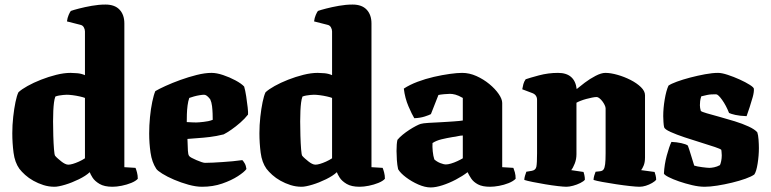

<svg xmlns="http://www.w3.org/2000/svg" viewBox="-20 -820 3384 843"><path d="M219 0Q194 0 170.5 -7.5Q147 -15 126.5 -26.5Q106 -38 90.5 -52Q75 -66 65 -79Q45 -107 39.5 -149.5Q34 -192 34 -235Q34 -271 38 -307Q42 -343 48 -372Q54 -401 61 -415Q75 -428 101 -442.5Q127 -457 160 -470Q193 -483 227 -491.5Q261 -500 290 -500Q301 -500 319 -498.5Q337 -497 353 -490V-682Q353 -691 348 -700Q343 -709 333 -711L274 -726Q276 -742 281.5 -754.5Q287 -767 291 -772Q302 -776 327 -782.5Q352 -789 383 -794.5Q414 -800 443 -800Q484 -800 505 -777.5Q526 -755 526 -717V-86L575 -83Q578 -76 581.5 -63Q585 -50 585 -35Q576 -25 556.5 -17Q537 -9 514.5 -4.5Q492 0 474 0Q438 0 417 -12.5Q396 -25 386.5 -40Q377 -55 374 -64Q357 -48 326.5 -33Q296 -18 266 -9Q236 0 219 0ZM280 -97Q288 -97 300 -100.5Q312 -104 326.5 -110.5Q341 -117 353 -125V-390Q346 -393 330.5 -396.5Q315 -400 299.5 -402Q284 -404 273 -404Q266 -404 257 -403Q248 -402 239 -400.5Q230 -399 223 -396Q219 -385 217 -369.5Q215 -354 214 -333.5Q213 -313 213 -287Q213 -258 214 -224Q215 -190 217 -165Q219 -140 222 -136Q227 -130 234.5 -123.5Q242 -117 249.5 -111Q257 -105 265 -101Q273 -97 280 -97Z M867 0Q840 0 807.5 -9Q775 -18 744.5 -31Q714 -44 692.5 -57.5Q671 -71 666 -79Q647 -108 641 -149.5Q635 -191 635 -234Q635 -269 638.5 -305.5Q642 -342 648.5 -373Q655 -404 662 -420Q677 -429 706.5 -442.5Q736 -456 772 -469Q808 -482 844 -491Q880 -500 909 -500Q931 -500 959.5 -490.5Q988 -481 1014 -467Q1040 -453 1052 -440Q1057 -423 1061 -397Q1065 -371 1067.5 -348Q1070 -325 1069 -317Q1055 -299 1035 -281.5Q1015 -264 995.5 -250.5Q976 -237 962 -230Q930 -222 901 -218.5Q872 -215 847.5 -213.5Q823 -212 803 -210Q804 -176 805 -158.5Q806 -141 810 -136Q812 -132 821.5 -127Q831 -122 842.5 -117Q854 -112 864.5 -108.5Q875 -105 880 -105Q895 -105 915 -106Q935 -107 957 -108.5Q979 -110 1001.5 -112Q1024 -114 1044 -117Q1049 -112 1054.5 -102.5Q1060 -93 1062 -78Q1053 -65 1024.5 -46.5Q996 -28 955.5 -14Q915 0 867 0ZM855 -283Q865 -284 874.5 -285Q884 -286 894 -288Q904 -290 914 -294Q914 -305 913.5 -321Q913 -337 911 -354Q909 -371 903 -384Q896 -393 890.5 -397.5Q885 -402 881.5 -403Q878 -404 876 -404Q869 -404 856.5 -402Q844 -400 831.5 -396.5Q819 -393 811 -390Q806 -376 803.5 -356.5Q801 -337 800.5 -318Q800 -299 800 -284Q817 -283 830 -282.5Q843 -282 855 -283Z M1304 0Q1279 0 1255.5 -7.5Q1232 -15 1211.5 -26.5Q1191 -38 1175.5 -52Q1160 -66 1150 -79Q1130 -107 1124.5 -149.5Q1119 -192 1119 -235Q1119 -271 1123 -307Q1127 -343 1133 -372Q1139 -401 1146 -415Q1160 -428 1186 -442.5Q1212 -457 1245 -470Q1278 -483 1312 -491.5Q1346 -500 1375 -500Q1386 -500 1404 -498.5Q1422 -497 1438 -490V-682Q1438 -691 1433 -700Q1428 -709 1418 -711L1359 -726Q1361 -742 1366.5 -754.5Q1372 -767 1376 -772Q1387 -776 1412 -782.5Q1437 -789 1468 -794.5Q1499 -800 1528 -800Q1569 -800 1590 -777.5Q1611 -755 1611 -717V-86L1660 -83Q1663 -76 1666.5 -63Q1670 -50 1670 -35Q1661 -25 1641.5 -17Q1622 -9 1599.5 -4.5Q1577 0 1559 0Q1523 0 1502 -12.5Q1481 -25 1471.5 -40Q1462 -55 1459 -64Q1442 -48 1411.5 -33Q1381 -18 1351 -9Q1321 0 1304 0ZM1365 -97Q1373 -97 1385 -100.5Q1397 -104 1411.5 -110.5Q1426 -117 1438 -125V-390Q1431 -393 1415.5 -396.5Q1400 -400 1384.5 -402Q1369 -404 1358 -404Q1351 -404 1342 -403Q1333 -402 1324 -400.5Q1315 -399 1308 -396Q1304 -385 1302 -369.5Q1300 -354 1299 -333.5Q1298 -313 1298 -287Q1298 -258 1299 -224Q1300 -190 1302 -165Q1304 -140 1307 -136Q1312 -130 1319.5 -123.5Q1327 -117 1334.5 -111Q1342 -105 1350 -101Q1358 -97 1365 -97Z M1871 3Q1846 3 1816.5 -10Q1787 -23 1762.5 -41.5Q1738 -60 1728 -77Q1724 -95 1722.5 -117.5Q1721 -140 1721 -157Q1721 -173 1722 -185.5Q1723 -198 1725 -206Q1734 -217 1748 -228.5Q1762 -240 1777.5 -250Q1793 -260 1806.5 -267Q1820 -274 1827 -276Q1837 -279 1861.5 -280.5Q1886 -282 1909 -283Q1927 -284 1943 -285Q1959 -286 1973 -287Q1987 -288 1997 -289Q2007 -290 2012 -291V-390Q1993 -401 1979.5 -404.5Q1966 -408 1956 -408Q1947 -408 1930.5 -406.5Q1914 -405 1905 -403L1872 -319Q1865 -315 1845 -308.5Q1825 -302 1799 -301Q1789 -317 1773.5 -353Q1758 -389 1753 -431Q1779 -448 1813.5 -461Q1848 -474 1885 -482.5Q1922 -491 1955 -495.5Q1988 -500 2009 -500Q2041 -500 2072 -486Q2103 -472 2128.5 -451Q2154 -430 2169.5 -407.5Q2185 -385 2185 -368V-86L2234 -83Q2237 -76 2240.5 -63.5Q2244 -51 2244 -35Q2233 -24 2213 -16Q2193 -8 2171 -4Q2149 0 2132 0Q2098 0 2078.5 -10.5Q2059 -21 2049 -36Q2039 -51 2033 -64Q2011 -47 1981.5 -31.5Q1952 -16 1922.5 -6.5Q1893 3 1871 3ZM1938 -98Q1947 -98 1960.5 -102Q1974 -106 1988 -112.5Q2002 -119 2012 -125V-225Q2002 -225 1992 -222.5Q1982 -220 1966 -218Q1942 -214 1919 -208.5Q1896 -203 1879 -192Q1878 -176 1880 -155.5Q1882 -135 1887 -120Q1898 -110 1913 -104Q1928 -98 1938 -98Z M2467 0Q2455 0 2429 -3Q2403 -6 2373.5 -11Q2344 -16 2319 -21Q2294 -26 2282 -30Q2282 -38 2285 -48Q2288 -58 2291 -66L2315 -70Q2332 -73 2335 -88Q2338 -103 2338 -147V-382Q2338 -392 2333 -399.5Q2328 -407 2318 -411L2273 -428Q2275 -440 2278 -451Q2281 -462 2288 -472Q2305 -478 2346 -489Q2387 -500 2430 -500Q2467 -500 2487.5 -482Q2508 -464 2512 -429Q2525 -440 2547.5 -457Q2570 -474 2595 -487Q2620 -500 2638 -500Q2661 -500 2691 -491.5Q2721 -483 2748.5 -469Q2776 -455 2794 -437.5Q2812 -420 2812 -402V-129Q2812 -107 2806 -93Q2800 -79 2795 -73L2854 -65Q2856 -60 2858.5 -50Q2861 -40 2861 -31Q2856 -24 2843 -16.5Q2830 -9 2815.5 -4.5Q2801 0 2788 0Q2775 0 2747 -3Q2719 -6 2686 -11Q2653 -16 2625.5 -21Q2598 -26 2586 -30Q2586 -38 2589 -48.5Q2592 -59 2595 -66L2614 -68Q2625 -69 2630 -76Q2635 -83 2637 -99.5Q2639 -116 2639 -147V-344Q2639 -350 2635 -358.5Q2631 -367 2625 -375Q2619 -383 2612 -388.5Q2605 -394 2600 -394Q2592 -394 2579.5 -391.5Q2567 -389 2554 -385.5Q2541 -382 2529.5 -377.5Q2518 -373 2511 -369V-143Q2511 -121 2503.5 -102Q2496 -83 2488 -73L2542 -65Q2543 -63 2545.5 -52.5Q2548 -42 2548 -31Q2543 -24 2528 -16.5Q2513 -9 2496 -4.5Q2479 0 2467 0Z M3074 0Q3049 0 3019 -7Q2989 -14 2961.5 -23.5Q2934 -33 2915.5 -42.5Q2897 -52 2895 -58Q2897 -98 2907.5 -137Q2918 -176 2928 -197Q2951 -196 2971.5 -191.5Q2992 -187 3000 -181Q3006 -165 3013.5 -140Q3021 -115 3028 -93Q3040 -89 3063 -86Q3086 -83 3095 -83Q3103 -83 3115.5 -85.5Q3128 -88 3141 -95Q3144 -101 3146.5 -113Q3149 -125 3149 -138Q3149 -146 3148 -153.5Q3147 -161 3147 -162Q3144 -166 3119 -174.5Q3094 -183 3058 -194Q3022 -205 2986 -217Q2950 -229 2924.5 -240.5Q2899 -252 2896 -261Q2894 -269 2893 -284.5Q2892 -300 2892 -310Q2892 -345 2898.5 -383.5Q2905 -422 2915 -444Q2926 -452 2952 -461.5Q2978 -471 3010.5 -479.5Q3043 -488 3075.5 -494Q3108 -500 3133 -500Q3149 -500 3175 -491.5Q3201 -483 3227.5 -471Q3254 -459 3272 -447.5Q3290 -436 3290 -430Q3291 -416 3285 -394Q3279 -372 3271.5 -349.5Q3264 -327 3258 -310Q3228 -311 3208.5 -315.5Q3189 -320 3181 -324Q3168 -357 3150.5 -381.5Q3133 -406 3124 -406Q3112 -406 3103 -405.5Q3094 -405 3084.5 -403Q3075 -401 3059 -397Q3055 -385 3054 -375.5Q3053 -366 3053 -358Q3053 -351 3054 -346Q3055 -341 3057 -333Q3061 -329 3083.5 -322.5Q3106 -316 3139 -307Q3172 -298 3206 -287.5Q3240 -277 3267 -264.5Q3294 -252 3305 -239Q3309 -228 3310.5 -207Q3312 -186 3312 -170Q3312 -137 3306.5 -102Q3301 -67 3292 -54Q3280 -45 3253.5 -35.5Q3227 -26 3194 -18Q3161 -10 3129 -5Q3097 0 3074 0Z"/></svg>

Font: Texturina Medium 12pt Black
Style: Regular
Weight: 900
Version: Version 1.002